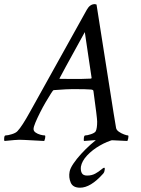

<svg xmlns="http://www.w3.org/2000/svg" viewBox="-43 -666 668 911"><path d="M-21.5 2.9Q-23.4 1 -23.4 -4.9Q-23.4 -23.4 -16.6 -23.4Q-5.9 -23.4 13.2 -29.3Q32.2 -35.2 40 -43.9Q61.5 -66.4 99.6 -135.7L369.1 -620.1Q383.8 -646.5 407.2 -646.5Q409.2 -646.5 415 -644.5L496.1 -128.9L507.8 -58.6Q509.8 -48.8 521 -41Q532.2 -33.2 545.4 -28.3Q558.6 -23.4 564.5 -23.4Q566.4 -23.4 566.4 -18.6Q566.4 -8.8 561.5 2.9Q516.6 1 490.7 -0.5Q464.8 -2 460 -2Q426.8 -2 400.4 -0.5Q374 1 355.5 2.9Q354.5 2 354.5 -2.9Q354.5 -23.4 361.3 -23.4Q371.1 -23.4 388.7 -29.3Q406.2 -35.2 411.1 -43Q418 -56.6 418 -88.9Q418 -106.4 400.4 -233.4Q400.4 -240.2 388.7 -241.2Q376 -242.2 357.4 -242.7Q338.9 -243.2 301.8 -243.2Q292 -243.2 269 -242.2Q246.1 -241.2 210.9 -238.3Q209 -238.3 198.7 -222.2Q188.5 -206.1 174.3 -182.1Q160.2 -158.2 147 -131.8Q133.8 -105.5 125 -84.5Q116.2 -63.5 116.2 -53.7Q116.2 -43.9 126 -37.1Q135.7 -30.3 148.4 -26.9Q161.1 -23.4 169.9 -23.4Q171.9 -23.4 171.9 -17.6Q171.9 -8.8 167 2.9L74.2 -2Q48.8 -3.9 24.9 -1.5Q1 1 -21.5 2.9ZM240.2 -292Q256.8 -292 285.2 -291.5Q313.5 -291 342.3 -291.5Q371.1 -292 387.7 -293Q391.6 -293 391.6 -296.9Q384.8 -343.8 376.5 -397.9Q368.2 -452.1 359.4 -513.7Q239.3 -295.9 239.3 -293.9Q239.3 -292 240.2 -292ZM499 -3.9Q464.8 4.9 430.2 24.9Q395.5 44.9 370.6 71.3Q345.7 97.7 340.8 125Q338.9 143.6 345.2 155.3Q351.6 167 370.1 167Q392.6 167 409.2 157.7Q425.8 148.4 436.5 139.2Q447.3 129.9 451.2 129.9Q456.1 129.9 453.1 142.6Q452.1 152.3 445.3 159.2Q386.7 224.6 336.9 224.6Q302.7 224.6 292.5 200.2Q282.2 175.8 287.1 149.4Q290 132.8 305.2 110.4Q320.3 87.9 341.8 64.5Q363.3 41 386.2 20.5Q409.2 0 427.7 -12.7Z"/></svg>

Font: Crimson Text
Style: Italic
Weight: 400
Italic angle: -11°
Designer: Sebastian Kosch
Foundry: Sebastian Kosch
Version: Version 1.100; ttfautohint (v1.8.4)